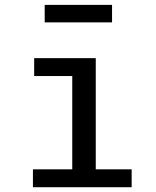

<svg xmlns="http://www.w3.org/2000/svg" viewBox="-20 -784 655 804"><path d="M381 -540.5V-74.9H531.3V0H117.9V-74.9H282.6V-465.6H123.1V-540.5ZM449.2 -690.3H167.2V-763.6H449.2Z"/></svg>

Font: Fira Code Retina
Style: Regular
Weight: 450
Monospace: yes
Designer: Carrois Corporate, Edenspiekermann AG, Nikita Prokopov
Foundry: Carrois Corporate, Edenspiekermann AG, Nikita Prokopov
Version: Version 6.002